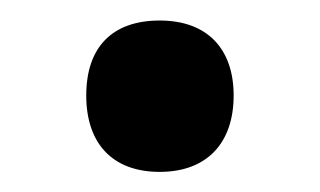

<svg xmlns="http://www.w3.org/2000/svg" viewBox="-20 -447 315 189"><path d="M64.9 -353C64.9 -306.2 90.3 -277.8 137.2 -277.8C184.1 -277.8 210 -306.6 210 -353C210 -398.4 184.6 -426.8 137.2 -426.8C90.3 -426.8 64.9 -400.4 64.9 -353Z"/></svg>

Font: Sahel SemiBold
Style: Bold
Weight: 600
Foundry: Saber Rastikerdar (saber.rastikerdar@gmail.com)
Version: Version 3.4.0